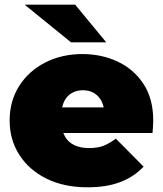

<svg xmlns="http://www.w3.org/2000/svg" viewBox="-20 -787 693 817"><path d="M352 10Q252 10 177.5 -27Q103 -64 62 -128.5Q21 -193 21 -274Q21 -357 61.5 -421Q102 -485 172.5 -521Q243 -557 331 -557Q412 -557 480.5 -525Q549 -493 590.5 -430Q632 -367 632 -274Q632 -262 631 -247.5Q630 -233 629 -221H208V-330H509L424 -301Q424 -333 412.5 -355.5Q401 -378 381 -390.5Q361 -403 333 -403Q305 -403 284.5 -390.5Q264 -378 253 -355.5Q242 -333 242 -301V-267Q242 -232 256 -207Q270 -182 296 -169.5Q322 -157 359 -157Q397 -157 421.5 -167Q446 -177 473 -197L591 -78Q551 -35 492.5 -12.5Q434 10 352 10ZM282 -607 85 -767H300L432 -607Z"/></svg>

Font: MOST Montserrat Black
Style: Regular
Weight: 900
Designer: Julieta Ulanovsky
Foundry: Julieta Ulanovsky
Version: Version 8.000;March 11, 2024;FontCreator 15.0.0.2926 64-bit